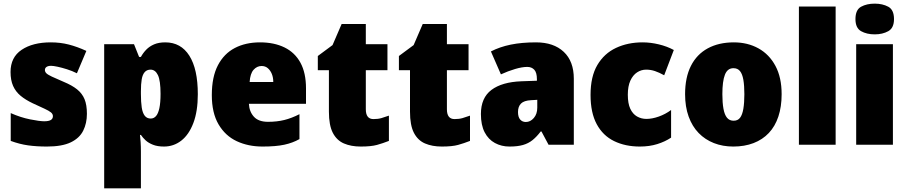

<svg xmlns="http://www.w3.org/2000/svg" viewBox="-20 -796 4988 1056"><path d="M458 -170Q458 -118 437.5 -77Q417 -36 369 -13Q321 10 238 10Q181 10 134.5 3.5Q88 -3 39 -21V-174Q93 -150 145.5 -139.5Q198 -129 223 -129Q248 -129 259.5 -136Q271 -143 271 -157Q271 -169 260 -178Q249 -187 225 -198Q201 -209 160 -228Q120 -247 93 -269.5Q66 -292 52 -323.5Q38 -355 38 -400Q38 -481 99 -522Q160 -563 259 -563Q312 -563 358.5 -551Q405 -539 455 -516L403 -393Q377 -406 348.5 -415Q320 -424 296.5 -429Q273 -434 261 -434Q245 -434 236 -428Q227 -422 227 -411Q227 -401 235 -393Q243 -385 265.5 -374.5Q288 -364 330 -346Q376 -327 404 -304.5Q432 -282 445 -250.5Q458 -219 458 -170Z M889 -563Q975 -563 1021.5 -489.5Q1068 -416 1068 -278Q1068 -184 1043.5 -119.5Q1019 -55 977 -22.5Q935 10 882 10Q846 10 821 0Q796 -10 780.5 -24.5Q765 -39 755 -54H750Q752 -35 753.5 -13Q755 9 755 38V240H553V-553H717L745 -483H755Q767 -505 784.5 -523Q802 -541 827.5 -552Q853 -563 889 -563ZM808 -413Q788 -413 776 -399.5Q764 -386 759.5 -360Q755 -334 755 -294V-279Q755 -235 759.5 -205Q764 -175 776 -159.5Q788 -144 809 -144Q826 -144 838 -157.5Q850 -171 856.5 -201Q863 -231 863 -280Q863 -353 848.5 -383Q834 -413 808 -413Z M1410 -563Q1488 -563 1545 -535Q1602 -507 1632.5 -451Q1663 -395 1663 -310V-225H1349Q1351 -182 1376.5 -154Q1402 -126 1454 -126Q1503 -126 1543.5 -136Q1584 -146 1627 -168V-31Q1590 -10 1543.5 0Q1497 10 1424 10Q1345 10 1282 -19.5Q1219 -49 1182 -112Q1145 -175 1145 -273Q1145 -373 1178.5 -437Q1212 -501 1271.5 -532Q1331 -563 1410 -563ZM1419 -433Q1393 -433 1374.5 -412Q1356 -391 1353 -345H1483Q1483 -370 1475 -389.5Q1467 -409 1453 -421Q1439 -433 1419 -433Z M2034 -141Q2059 -141 2078 -146.5Q2097 -152 2119 -160V-21Q2086 -8 2053.5 1Q2021 10 1964 10Q1911 10 1871.5 -7Q1832 -24 1810.5 -65.5Q1789 -107 1789 -182V-410H1728V-488L1809 -548L1859 -664H1992V-553H2111V-410H1992V-195Q1992 -168 2002.5 -154.5Q2013 -141 2034 -141Z M2480 -141Q2505 -141 2524 -146.5Q2543 -152 2565 -160V-21Q2532 -8 2499.5 1Q2467 10 2410 10Q2357 10 2317.5 -7Q2278 -24 2256.5 -65.5Q2235 -107 2235 -182V-410H2174V-488L2255 -548L2305 -664H2438V-553H2557V-410H2438V-195Q2438 -168 2448.5 -154.5Q2459 -141 2480 -141Z M2928 -563Q3025 -563 3080.5 -511Q3136 -459 3136 -363V0H2997L2958 -73H2954Q2932 -44 2909 -25.5Q2886 -7 2856 1.5Q2826 10 2782 10Q2738 10 2702 -9.5Q2666 -29 2645.5 -68.5Q2625 -108 2625 -169Q2625 -258 2683 -301.5Q2741 -345 2848 -349L2933 -352V-360Q2933 -397 2918.5 -412.5Q2904 -428 2880 -428Q2852 -428 2813 -416.5Q2774 -405 2735 -387L2680 -513Q2728 -538 2788.5 -550.5Q2849 -563 2928 -563ZM2901 -245Q2862 -243 2845.5 -226.5Q2829 -210 2829 -180Q2829 -152 2841 -138.5Q2853 -125 2872 -125Q2897 -125 2916 -147Q2935 -169 2935 -204V-247Z M3499 10Q3419 10 3357.5 -20Q3296 -50 3262 -113Q3228 -176 3228 -274Q3228 -375 3265.5 -438.5Q3303 -502 3368 -532.5Q3433 -563 3514 -563Q3558 -563 3603.5 -552Q3649 -541 3686 -521L3633 -382Q3606 -397 3582.5 -405Q3559 -413 3534 -413Q3507 -413 3484 -398Q3461 -383 3447 -352.5Q3433 -322 3433 -275Q3433 -227 3446.5 -198Q3460 -169 3483.5 -155.5Q3507 -142 3535 -142Q3567 -142 3603.5 -155Q3640 -168 3671 -191V-39Q3638 -17 3595 -3.5Q3552 10 3499 10Z M4279 -278Q4279 -209 4261 -155Q4243 -101 4208.5 -64.5Q4174 -28 4124.5 -9Q4075 10 4013 10Q3955 10 3906.5 -9Q3858 -28 3822.5 -64.5Q3787 -101 3767.5 -155Q3748 -209 3748 -278Q3748 -370 3780 -433.5Q3812 -497 3872.5 -530Q3933 -563 4016 -563Q4092 -563 4151.5 -530Q4211 -497 4245 -433.5Q4279 -370 4279 -278ZM3953 -278Q3953 -231 3959 -198Q3965 -165 3978.5 -148.5Q3992 -132 4015 -132Q4038 -132 4050.5 -148.5Q4063 -165 4068.5 -198Q4074 -231 4074 -278Q4074 -325 4068.5 -357Q4063 -389 4050 -405Q4037 -421 4014 -421Q3981 -421 3967 -385Q3953 -349 3953 -278Z M4576 0H4374V-760H4576Z M4891 -553V0H4689V-553ZM4791 -776Q4834 -776 4865.5 -759Q4897 -742 4897 -691Q4897 -642 4865.5 -624.5Q4834 -607 4791 -607Q4747 -607 4716 -624.5Q4685 -642 4685 -691Q4685 -742 4716 -759Q4747 -776 4791 -776Z"/></svg>

Font: Noto Sans Display Black
Style: Regular
Weight: 900
Designer: Monotype Design Team
Foundry: Monotype Imaging Inc.
Version: Version 2.003